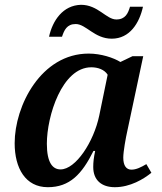

<svg xmlns="http://www.w3.org/2000/svg" viewBox="-20 -769 673 799"><path d="M445 -608C520 -608 560 -673 575 -741H521C513 -714 502 -688 464 -688C422 -688 388 -749 317 -749C242 -747 199 -684 184 -616H238C247 -643 258 -669 295 -669C338 -669 373 -608 445 -608ZM179 10C270 10 321 -44 369 -141H376C370 -112 368 -94 368 -74C368 -19 403 10 458 10C522 10 578 -24 610 -50L589 -86C567 -73 547 -63 527 -63C506 -63 493 -79 493 -113C493 -139 504 -198 509 -220L576 -535H531L481 -511C452 -529 400 -546 349 -546C151 -546 41 -329 41 -173C41 -69 86 10 179 10ZM232 -64C199 -64 175 -92 175 -171C175 -286 238 -489 360 -489C388 -489 415 -479 428 -458L393 -288C370 -178 295 -64 232 -64Z"/></svg>

Font: Noto Serif SemiBold
Style: Italic
Weight: 600
Italic angle: -12°
Designer: Monotype Design Team
Foundry: Monotype Imaging Inc.
Version: Version 2.014